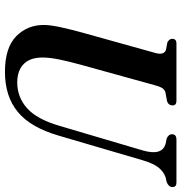

<svg xmlns="http://www.w3.org/2000/svg" viewBox="2 -742 751 796"><g transform="rotate(90 378.0 -344.5)"><path d="M502.5 -216 604.5 -561.5Q627.5 -642 575 -655.5L554.5 -659.5Q536.5 -668 537 -681.5Q537 -700 559.5 -700H738Q756 -700 756 -683.5Q756 -668 735.5 -659.5L717 -655.5Q692.5 -647.5 675 -625.5Q657.5 -603.5 644.5 -558.5L543 -212.5Q509 -95 444.2 -42Q379.5 11 278.5 11Q178 11 130.5 -36Q83 -83 84 -152.5Q84.5 -181 94.8 -226.5Q105 -272 116 -311L200.5 -614Q209.5 -648.5 187.5 -656.5L156 -662.5Q141 -670.5 141.5 -683Q142 -700 160 -700H398.5Q417.5 -700 417.5 -684Q417.5 -677 413.8 -670.8Q410 -664.5 399.5 -661L364 -654.5Q352 -651 345.8 -641.2Q339.5 -631.5 334 -611L251 -311Q235 -253.5 227.2 -214.8Q219.5 -176 219 -149Q218 -94.5 245.5 -67.2Q273 -40 322.5 -40Q383.5 -40 429.2 -80.8Q475 -121.5 502.5 -216Z"/></g></svg>

Font: Fraunces 144pt S050 SemiBold
Style: Italic
Weight: 600
Italic angle: -16°
Version: Version 1.000; ttfautohint (v1.8.3)